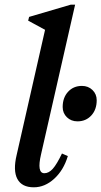

<svg xmlns="http://www.w3.org/2000/svg" viewBox="-20 -785 432 818"><path d="M124 13Q73 13 54 -22.5Q35 -58 51 -125L172 -658L100 -697L104 -713L281 -765H300L155 -128Q136 -47 169 -47Q188 -47 205 -66Q222 -85 244 -131L269 -120Q251 -60 211 -23.5Q171 13 124 13ZM310 -268Q283 -268 265 -285.5Q247 -303 247 -329Q247 -369 270 -394Q293 -419 329 -419Q356 -419 374 -401.5Q392 -384 392 -358Q392 -318 369 -293Q346 -268 310 -268Z"/></svg>

Font: Platypi
Style: Italic
Weight: 400
Italic angle: -13°
Designer: David Sargent
Foundry: Bolt Cutter Type
Version: Version 1.200; ttfautohint (v1.8.4.7-5d5b)